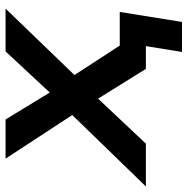

<svg xmlns="http://www.w3.org/2000/svg" viewBox="-59 -533 675 691"><g transform="rotate(-90 278.5 -187.5)"><path d="M-47 0 210 -265 53 -505H194L291 -346L439 -505H593L354 -257L460 -94H581L545 130H437L458 0H376L269 -172L107 0Z"/></g></svg>

Font: Mulish
Style: Bold Italic
Weight: 700
Italic angle: -9°
Designer: Vernon Adams
Foundry: Vernon Adams
Version: Version 3.603; ttfautohint (v1.8.3)